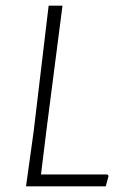

<svg xmlns="http://www.w3.org/2000/svg" viewBox="-20 -659 431 679"><path d="M360 -42 364 -37 354 0H72L99 -194L152 -639H201L144 -197L125 -42Z"/></svg>

Font: Alegreya Sans Light
Style: Italic
Weight: 300
Italic angle: -7°
Designer: Juan Pablo del Peral
Foundry: Huerta Tipografica
Version: Version 2.007